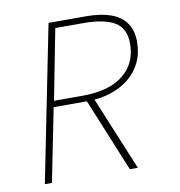

<svg xmlns="http://www.w3.org/2000/svg" viewBox="-76 -730 752 801"><g transform="rotate(-10 300.0 -330.0)"><path d="M50 0 182 -660H342Q401 -660 443.5 -645.5Q486 -631 509 -599.5Q532 -568 532 -518Q532 -470 513.5 -431.5Q495 -393 461.5 -366Q428 -339 382.5 -324.5Q337 -310 284 -310H142L80 0ZM148 -336H270Q381 -336 441.5 -384Q502 -432 502 -516Q502 -581 457.5 -607.5Q413 -634 324 -634H206ZM282 -312 310 -324 444 0H410Z"/></g></svg>

Font: SourceCodeVF
Style: Italic
Weight: 200
Italic angle: -11°
Monospace: yes
Designer: Paul D. Hunt, Teo Tuominen
Foundry: Adobe
Version: Version 1.026;hotconv 1.1.0;makeotfexe 2.6.0